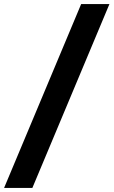

<svg xmlns="http://www.w3.org/2000/svg" viewBox="-64 -801 554 937"><path d="M-44 116 332 -781H470L94 116Z"/></svg>

Font: Host Grotesk Black
Style: Italic
Weight: 900
Italic angle: -8°
Designer: Doğukan Karapınar based on Poppins by Indian Type Foundry, Jonny Pinhorn
Foundry: Element Type
Version: Version 1.000; ttfautohint (v1.8.4.7-5d5b);gftools[0.9.33]